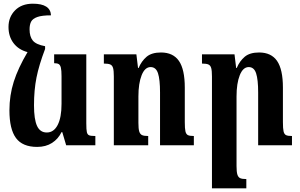

<svg xmlns="http://www.w3.org/2000/svg" viewBox="-20 -786 1623 1039"><path d="M496 -50V0H338L317 -71H313Q295 -34 261.5 -12.5Q228 9 181 9Q102 9 66.5 -39Q31 -87 31 -189Q31 -270 54.5 -344Q78 -418 129 -504Q80 -517 53 -553Q26 -589 26 -640Q26 -694 61.5 -730Q97 -766 158 -766Q253 -766 256 -703Q207 -703 182 -694Q157 -685 148.5 -669Q140 -653 140 -627Q140 -588 157.5 -566.5Q175 -545 224 -536V-521Q191 -434 177.5 -366.5Q164 -299 164 -216Q164 -140 180.5 -104.5Q197 -69 233 -69Q271 -69 292 -109.5Q313 -150 313 -224V-373Q313 -405 309.5 -419.5Q306 -434 298 -439Q290 -444 273 -444V-492H447V-119Q447 -84 450 -71Q453 -58 462 -54Q471 -50 496 -50Z M1029 0H846V-286Q846 -356 835 -389.5Q824 -423 795 -423Q764 -423 746.5 -379Q729 -335 729 -264V-121Q729 -89 733.5 -74.5Q738 -60 748.5 -55Q759 -50 782 -50V0H596V-372Q596 -403 592 -417.5Q588 -432 577 -437Q566 -442 542 -442V-492H718L727 -418H730Q746 -456 773.5 -479Q801 -502 851 -502Q917 -502 948.5 -456Q980 -410 980 -312V-125Q980 -90 983.5 -75Q987 -60 996.5 -55Q1006 -50 1029 -50Z M1560 0H1377V-286Q1377 -355 1366 -389Q1355 -423 1326 -423Q1295 -423 1277.5 -379Q1260 -335 1260 -264V112Q1260 144 1264.5 158.5Q1269 173 1279.5 178Q1290 183 1313 183V233H1127V-372Q1127 -403 1123 -417.5Q1119 -432 1108 -437Q1097 -442 1073 -442V-492H1249L1258 -418H1261Q1277 -456 1304.5 -479Q1332 -502 1382 -502Q1448 -502 1479.5 -456Q1511 -410 1511 -312V-125Q1511 -90 1514.5 -75Q1518 -60 1527.5 -55Q1537 -50 1560 -50Z"/></svg>

Font: Noto Serif Armenian SmBold Cond
Style: Regular
Weight: 600
Width: 3
Designer: Monotype Design team
Foundry: Monotype Imaging Inc.
Version: Version 1.000